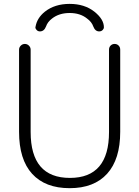

<svg xmlns="http://www.w3.org/2000/svg" viewBox="-20 -980 713 988"><path d="M541 -724.6Q541 -737.3 549.3 -745.6Q557.6 -753.9 569.8 -753.9Q582 -753.9 590.3 -745.6Q598.6 -737.3 598.6 -724.6V-301.8Q598.6 -160.2 531.2 -85.9Q463.9 -11.7 338.4 -11.7Q212.9 -11.7 145.5 -85.4Q78.1 -159.2 78.1 -301.8V-724.6Q78.1 -736.3 86.9 -745.1Q95.7 -753.9 107.9 -753.9Q120.1 -753.9 128.9 -745.1Q137.7 -736.3 137.7 -724.6V-300.8Q137.7 -64.5 339.8 -64.5Q541 -64.5 541 -300.8ZM514.6 -839.8Q514.6 -832 508.8 -826.2Q502 -818.4 490.2 -818.4Q469.7 -818.4 460 -843.8Q452.1 -867.2 427.7 -884.8Q392.6 -913.1 338.4 -913.1Q284.2 -913.1 248 -884.8Q224.6 -867.2 216.8 -843.8Q207 -818.4 185.5 -818.4Q174.8 -818.4 168 -826.2Q162.1 -832 162.1 -839.8Q162.1 -841.8 163.1 -843.8Q170.9 -887.7 210.9 -919.9Q261.7 -960 338.4 -960Q415 -960 465.8 -919.9Q514.6 -880.9 514.6 -839.8Z"/></svg>

Font: Gen Jyuu Gothic P Light
Style: Regular
Weight: 200
Designer: [Source Han Sans]
Ryoko NISHIZUKA  (kana & ideographs); Paul D. Hunt (Latin, Greek & Cyrillic); Wenlong ZHANG  (bopomofo
Version: Version 1.002.20150607